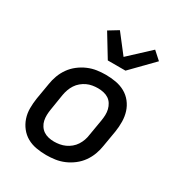

<svg xmlns="http://www.w3.org/2000/svg" viewBox="-184 -903 967 1035"><g transform="rotate(30 300.0 -385.0)"><path d="M255 8Q223 8 192 2.5Q161 -3 135.5 -17.5Q110 -32 91.5 -55.5Q73 -79 63.5 -107.5Q54 -136 54 -167.5Q54 -199 59 -231L76 -331Q80 -358 90 -385Q100 -412 117 -436Q134 -460 158 -478.5Q182 -497 209 -508.5Q236 -520 263.5 -524Q291 -528 318 -528Q350 -528 381 -522.5Q412 -517 438 -502.5Q464 -488 482.5 -464.5Q501 -441 510 -412.5Q519 -384 519.5 -352.5Q520 -321 515 -289L498 -189Q494 -162 484 -135Q474 -108 457 -84Q440 -60 416 -41.5Q392 -23 365 -11.5Q338 0 310 4Q282 8 255 8ZM255 -76Q272 -76 289.5 -79Q307 -82 323.5 -89.5Q340 -97 354.5 -109Q369 -121 379 -136.5Q389 -152 395 -169Q401 -186 403 -203L420 -303Q423 -321 423.5 -338.5Q424 -356 420 -372.5Q416 -389 407 -403.5Q398 -418 384.5 -427Q371 -436 353.5 -440Q336 -444 318 -444Q301 -444 283.5 -441Q266 -438 250 -430.5Q234 -423 219.5 -411Q205 -399 195 -383.5Q185 -368 179 -351Q173 -334 170 -317L154 -217Q151 -199 150.5 -181.5Q150 -164 153.5 -147.5Q157 -131 166.5 -116.5Q176 -102 189.5 -93Q203 -84 220 -80Q237 -76 255 -76ZM288 -600 204 -738 263 -774 352 -659 480 -778 529 -734 398 -600Z"/></g></svg>

Font: Iosevka Md Ex Obl
Style: Regular
Weight: 500
Width: 7
Italic angle: -9°
Monospace: yes
Designer: Belleve Invis
Foundry: Belleve Invis
Version: Version 32.5.0; ttfautohint (v1.8.4)